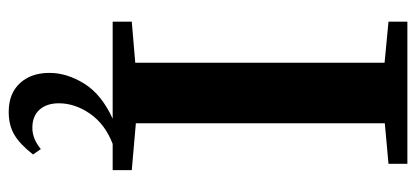

<svg xmlns="http://www.w3.org/2000/svg" viewBox="-272 -430 937 432"><g transform="rotate(90 196.0 -214.5)"><path d="M29.3 0V-43L121.6 -50.8V-611.8L29.3 -620.6V-663.1H349.1V-620.6L257.8 -612.3V-52.2L363.3 -43V0H304.2Q259.8 17.1 236.3 51Q212.9 85 212.9 121.1Q212.9 148.4 227.3 164.6Q241.7 180.7 268.1 180.7Q293 180.7 315.9 161.6L328.1 179.2Q304.7 209 283.4 221.4Q262.2 233.9 232.4 233.9Q190.9 233.9 167.7 208.7Q144.5 183.6 144.5 142.1Q144.5 103 168.7 64Q192.9 24.9 247.6 0Z"/></g></svg>

Font: Elstob 6pt SemiBold
Style: Regular
Weight: 600
Designer: Peter S. Baker
Version: Version 1.015